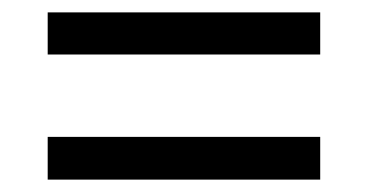

<svg xmlns="http://www.w3.org/2000/svg" viewBox="-20 -495 593 310"><path d="M497 -205H57V-274H497ZM497 -407H57V-475H497Z"/></svg>

Font: Hind Madurai
Style: Regular
Weight: 400
Designer: Jyotish Sonowal
Foundry: Indian Type Foundry
Version: Version 0.702;PS 1.0;hotconv 1.0.81;makeotf.lib2.5.63406